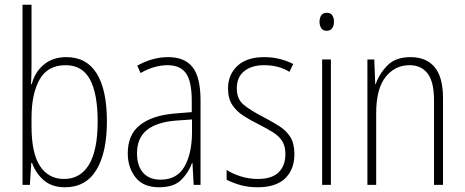

<svg xmlns="http://www.w3.org/2000/svg" viewBox="-20 -780 1961 810"><path d="M113 -506Q113 -463 111 -425H114Q127 -476 165 -507.5Q203 -539 260 -539Q345 -539 388 -470Q431 -401 431 -268Q431 -136 386.5 -63Q342 10 254 10Q200 10 166 -18.5Q132 -47 115 -93H112L106 0H75V-760H113ZM257 -505Q181 -505 147 -444.5Q113 -384 113 -283V-247Q113 -133 149 -79Q185 -25 250 -25Q319 -25 355.5 -85.5Q392 -146 392 -268Q392 -385 359.5 -445Q327 -505 257 -505Z M689 -539Q760 -539 793 -496Q826 -453 826 -357V0H797L792 -92H790Q775 -51 744 -20.5Q713 10 651 10Q584 10 551.5 -32Q519 -74 519 -133Q519 -212 570.5 -252.5Q622 -293 716 -301L789 -307V-353Q789 -437 764.5 -471Q740 -505 687 -505Q661 -505 633 -497.5Q605 -490 573 -472L559 -503Q589 -520 622 -529.5Q655 -539 689 -539ZM719 -271Q639 -264 598.5 -230.5Q558 -197 558 -133Q558 -80 584 -51Q610 -22 657 -22Q726 -22 757.5 -76Q789 -130 790 -218V-276Z M1222 -130Q1222 -65 1183 -27.5Q1144 10 1067 10Q1025 10 991.5 0Q958 -10 936 -22V-63Q963 -46 997 -35.5Q1031 -25 1067 -25Q1127 -25 1155.5 -53Q1184 -81 1184 -130Q1184 -163 1171 -184Q1158 -205 1133 -221Q1108 -237 1074 -254Q1036 -273 1006.5 -292Q977 -311 959.5 -338Q942 -365 942 -407Q942 -465 981.5 -502Q1021 -539 1095 -539Q1130 -539 1161 -531Q1192 -523 1217 -510L1201 -477Q1156 -505 1094 -505Q1042 -505 1010.5 -480Q979 -455 979 -407Q979 -362 1008 -338Q1037 -314 1090 -287Q1126 -268 1156.5 -249Q1187 -230 1204.5 -202.5Q1222 -175 1222 -130Z M1359 -726Q1375 -726 1382 -715Q1389 -704 1389 -689Q1389 -671 1381 -660.5Q1373 -650 1358 -650Q1343 -650 1335.5 -661Q1328 -672 1328 -688Q1328 -704 1335 -715Q1342 -726 1359 -726ZM1376 -529V0H1339V-529Z M1712 -539Q1778 -539 1813.5 -497Q1849 -455 1849 -365V0H1811V-356Q1811 -435 1784 -470Q1757 -505 1708 -505Q1646 -505 1606.5 -455Q1567 -405 1567 -302V0H1530V-529H1559L1563 -425H1565Q1580 -469 1614.5 -504Q1649 -539 1712 -539Z"/></svg>

Font: Noto Sans Lao UI Cond ExtLt
Style: Regular
Weight: 200
Width: 3
Designer: Monotype Design Team
Foundry: Monotype Imaging Inc.
Version: Version 2.000; ttfautohint (v1.8.4.7-5d5b)